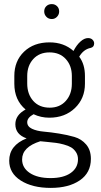

<svg xmlns="http://www.w3.org/2000/svg" viewBox="-20 -686 492 938"><path d="M221 -111Q180 -111 144 -128Q113 -111 113 -89Q113 -68 136 -57Q159 -46 193.5 -43Q228 -40 268.5 -33.5Q309 -27 343.5 -17Q378 -7 401 20Q424 47 424 90Q424 158 370 195Q316 232 228 232Q138 232 81.5 196Q25 160 25 99Q25 24 110 -10Q55 -29 55 -79Q55 -124 105 -151Q50 -197 50 -277V-315Q50 -388 97.5 -433.5Q145 -479 222 -479Q292 -479 339 -437Q354 -466 373 -483Q392 -500 410 -500Q424 -500 432 -492Q440 -484 440 -474Q440 -456 423 -452Q388 -445 367 -409Q395 -372 395 -315V-277Q395 -205 346 -158Q297 -111 221 -111ZM331 -277V-315Q331 -365 301.5 -397.5Q272 -430 222 -430Q172 -430 142.5 -397.5Q113 -365 113 -315V-278Q113 -226 142.5 -193Q172 -160 223 -160Q272 -160 301.5 -193Q331 -226 331 -277ZM361 92Q361 72 351 57Q341 42 327.5 34Q314 26 292 20Q270 14 253.5 12Q237 10 212 7.5Q187 5 177 4Q88 32 88 93Q88 134 125.5 159Q163 184 227 184Q290 184 325.5 159Q361 134 361 92ZM233 -666Q248 -666 258.5 -656Q269 -646 269 -630Q269 -615 258.5 -604Q248 -593 233 -593Q217 -593 206.5 -604Q196 -615 196 -630Q196 -646 206.5 -656Q217 -666 233 -666Z"/></svg>

Font: Dosis
Style: Regular
Weight: 400
Designer: Edgar Tolentino, Pablo Impallari, Igino Marini
Foundry: Edgar Tolentino, Pablo Impallari, Igino Marini
Version: Version 1.007